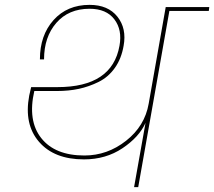

<svg xmlns="http://www.w3.org/2000/svg" viewBox="-20 -769 880 789"><path d="M531 0 578 -264Q552 -206 483.5 -160Q415 -114 325 -114Q203 -114 140.5 -186Q78 -258 100 -376Q102 -387 108 -411H216Q441 -411 471 -581Q483 -646 450 -689.5Q417 -733 348 -733Q262 -733 211.5 -675Q161 -617 161 -525H144Q144 -624 200 -686.5Q256 -749 348 -749Q424 -749 462.5 -700.5Q501 -652 488 -581Q479 -528 452 -490Q425 -452 385.5 -432.5Q346 -413 304.5 -404Q263 -395 214 -395H121Q93 -273 149.5 -201.5Q206 -130 327 -130Q421 -130 498 -190.5Q575 -251 591 -343L661 -740H840L838 -724H676L548 0Z"/></svg>

Font: Poppins Thin
Style: Italic
Weight: 250
Italic angle: -10°
Designer: Ninad Kale (Devanagari), Jonny Pinhorn (Latin)
Foundry: Indian Type Foundry
Version: Version 3.200;PS 1.000;hotconv 16.6.54;makeotf.lib2.5.65590